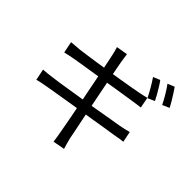

<svg xmlns="http://www.w3.org/2000/svg" viewBox="-205 -1100 1411 1411"><g transform="rotate(45 500.0 -394.5)"><path d="M751 -812Q764 -795 779 -770.5Q794 -746 808.5 -721Q823 -696 833 -675L779 -651Q764 -682 741 -721.5Q718 -761 698 -790ZM861 -852Q874 -834 890 -809Q906 -784 920.5 -759.5Q935 -735 945 -716L891 -692Q875 -725 852 -763.5Q829 -802 808 -830ZM373 -690Q369 -709 364.5 -726Q360 -743 355 -758L444 -773Q446 -760 448.5 -740.5Q451 -721 454 -704Q456 -695 462.5 -658Q469 -621 480 -566Q491 -511 503.5 -447Q516 -383 529 -318.5Q542 -254 553.5 -197Q565 -140 573.5 -99.5Q582 -59 584 -45Q589 -24 595.5 0Q602 24 609 46L517 63Q513 37 510 14Q507 -9 502 -31Q500 -44 492.5 -84Q485 -124 474.5 -180Q464 -236 451 -300.5Q438 -365 425.5 -429Q413 -493 402 -548Q391 -603 383.5 -640.5Q376 -678 373 -690ZM91 -545Q110 -547 130.5 -548.5Q151 -550 175 -552Q197 -555 238 -560.5Q279 -566 331 -574Q383 -582 438.5 -590.5Q494 -599 546 -608Q598 -617 639.5 -624Q681 -631 705 -636Q727 -640 745.5 -644.5Q764 -649 777 -652L793 -568Q782 -567 761.5 -564Q741 -561 721 -558Q696 -554 652.5 -547.5Q609 -541 557 -532.5Q505 -524 449.5 -515Q394 -506 342.5 -498Q291 -490 251 -483.5Q211 -477 189 -473Q169 -469 150 -465.5Q131 -462 109 -456ZM88 -257Q106 -258 131.5 -260.5Q157 -263 176 -266Q203 -269 249 -276Q295 -283 352.5 -292.5Q410 -302 471 -311.5Q532 -321 590 -331.5Q648 -342 696.5 -350Q745 -358 775 -363Q804 -369 825.5 -373.5Q847 -378 863 -383L880 -299Q864 -298 841 -294Q818 -290 790 -285Q756 -280 706.5 -272Q657 -264 599 -254.5Q541 -245 480.5 -235.5Q420 -226 364.5 -216.5Q309 -207 264.5 -200Q220 -193 195 -188Q165 -183 144 -178.5Q123 -174 106 -169Z"/></g></svg>

Font: Noto Sans SC Thin
Style: Regular
Weight: 400
Version: Version 2.004-H2;hotconv 1.0.118;makeotfexe 2.5.65603